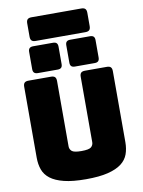

<svg xmlns="http://www.w3.org/2000/svg" viewBox="-118 -1224 982 1318"><g transform="rotate(-10 373.0 -565.0)"><path d="M682 -189Q682 -143 668.5 -105.5Q655 -68 620.5 -41.5Q586 -15 526 0Q466 15 373 15Q280 15 220 0Q160 -15 125.5 -41.5Q91 -68 77.5 -105.5Q64 -143 64 -189V-684Q64 -703 72.5 -711.5Q81 -720 100 -720H257Q276 -720 284.5 -711.5Q293 -703 293 -684V-228Q293 -208 308 -194.5Q323 -181 375 -181Q428 -181 443 -194.5Q458 -208 458 -228V-684Q458 -703 466.5 -711.5Q475 -720 494 -720H646Q665 -720 673.5 -711.5Q682 -703 682 -684ZM569 -760H431Q414 -760 406 -768Q398 -776 398 -793V-914Q398 -931 406 -939Q414 -947 431 -947H569Q586 -947 594 -939Q602 -931 602 -914V-793Q602 -776 594 -768Q586 -760 569 -760ZM311 -760H173Q156 -760 147.5 -768Q139 -776 139 -793V-914Q139 -931 147.5 -939Q156 -947 173 -947H311Q328 -947 336 -939Q344 -931 344 -914V-793Q344 -776 336 -768Q328 -760 311 -760ZM543 -980H196Q177 -980 168.5 -988.5Q160 -997 160 -1016V-1109Q160 -1128 168.5 -1136.5Q177 -1145 196 -1145H543Q562 -1145 570.5 -1136.5Q579 -1128 579 -1109V-1016Q579 -997 570.5 -988.5Q562 -980 543 -980Z"/></g></svg>

Font: Bungee
Style: Regular
Weight: 400
Designer: David Jonathan Ross
Foundry: David Jonathan Ross
Version: Version 1.001;PS 1.0;hotconv 1.0.72;makeotf.lib2.5.5900